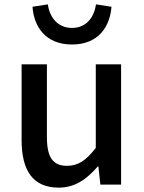

<svg xmlns="http://www.w3.org/2000/svg" viewBox="-20 -846 660 880"><path d="M249 14C324 14 378 -25 428 -83H431L440 0H535V-551H419V-168C374 -110 338 -86 287 -86C223 -86 195 -124 195 -218V-551H79V-204C79 -64 131 14 249 14ZM310 -642C433 -642 484 -726 491 -815L420 -826C412 -771 379 -718 310 -718C241 -718 207 -771 199 -826L129 -815C135 -726 187 -642 310 -642Z"/></svg>

Font: Noto Sans CJK SC Medium
Style: Regular
Weight: 500
Designer: Ryoko NISHIZUKA 西塚涼子 (kana, bopomofo & ideographs); Paul D. Hunt (Latin, Greek & Cyrillic); Sandoll Communications 산돌커뮤니
Foundry: Adobe
Version: Version 2.004;hotconv 1.0.118;makeotfexe 2.5.65603